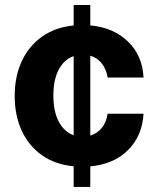

<svg xmlns="http://www.w3.org/2000/svg" viewBox="-20 -652 627 763"><path d="M272.7 90.9V8.9Q198.9 1.8 146.5 -35.3Q94.1 -72.4 66.2 -133Q38.4 -193.5 38.4 -270.6Q38.4 -348.4 66.6 -408.9Q94.8 -469.5 147.4 -506.6Q199.9 -543.7 272.7 -550.8V-632.1H338.8V-551.1Q431.8 -542.3 489 -486.5Q546.2 -430.8 550.4 -343.8H407.7Q402.7 -376.4 384.9 -399.3Q367.2 -422.2 338.8 -430.8V-113.3Q365.8 -121.1 384.1 -143.1Q402.3 -165.1 407.7 -199.9H550.4Q545.5 -112.9 489.5 -56.3Q433.6 0.4 338.8 9.2V90.9ZM272.7 -114.7V-429Q235.4 -416.2 213.8 -376.1Q192.1 -335.9 192.1 -272.7Q192.1 -208.5 213.8 -168.1Q235.4 -127.8 272.7 -114.7Z"/></svg>

Font: Inter UI
Style: Bold
Weight: 700
Designer: Rasmus Andersson
Foundry: rsms
Version: 3.2;8d6f07862